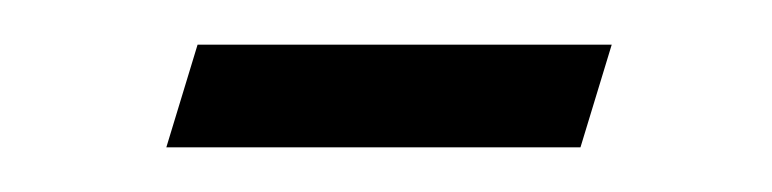

<svg xmlns="http://www.w3.org/2000/svg" viewBox="-20 -261 346 86"><path d="M68.5 -241H254L240 -195H54.5Z"/></svg>

Font: Newsreader Text Light
Style: Italic
Weight: 300
Italic angle: -17°
Designer: Hugues Gentile
Foundry: Production Type
Version: Version 1.001